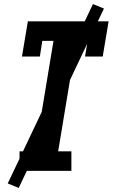

<svg xmlns="http://www.w3.org/2000/svg" viewBox="-20 -840 554 944"><path d="M76 0V-96H153L243 -639H188L176 -562H88L117 -735H514L485 -562H398L411 -639H356L266 -96H331V0ZM72 84 18 62 437 -820 491 -798Z"/></svg>

Font: Iosevka Slab Oblique
Style: Bold
Weight: 700
Italic angle: -9°
Monospace: yes
Designer: Belleve Invis
Foundry: Belleve Invis
Version: Version 11.1.1; ttfautohint (v1.8.3)